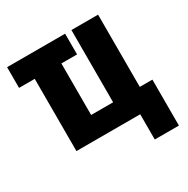

<svg xmlns="http://www.w3.org/2000/svg" viewBox="-151 -649 902 923"><g transform="rotate(-30 300.0 -188.0)"><path d="M449 0H95V-401H8V-516H330V-401H243V-115H365V-516H513V-115H583V140H449Z"/></g></svg>

Font: Lilex
Style: Regular
Weight: 400
Monospace: yes
Designer: Mike Abbink, Paul van der Laan, Pieter van Rosmalen, Mikhael Khrustik
Foundry: Mikhael Khrustik
Version: Version 2.510